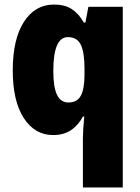

<svg xmlns="http://www.w3.org/2000/svg" viewBox="-20 -583 616 843"><path d="M344 24Q344 7 345.5 -17Q347 -41 350 -71H344Q323 -32 291 -11Q259 10 213 10Q133 10 84.5 -64.5Q36 -139 36 -274Q36 -411 85 -487Q134 -563 217 -563Q264 -563 294.5 -543.5Q325 -524 348 -484H355L368 -553H519V240H344ZM280 -133Q319 -133 335 -163Q351 -193 351 -256V-282Q351 -352 335 -386Q319 -420 278 -420Q214 -420 214 -271Q214 -200 230.5 -166.5Q247 -133 280 -133Z"/></svg>

Font: Noto Sans Oriya Cond Blk
Style: Regular
Weight: 900
Width: 3
Designer: Amélie Bonet and Sol Matas
Foundry: Google LLC
Version: Version 2.006; ttfautohint (v1.8.4.7-5d5b)